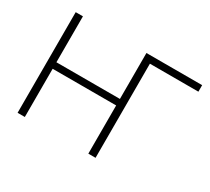

<svg xmlns="http://www.w3.org/2000/svg" viewBox="-137 -942 1282 1173"><g transform="rotate(30 503.5 -355.0)"><path d="M592 -386V-710H591H985V-664H643V0H592V-340H144V0H93V-710H144V-386Z"/></g></svg>

Font: Raleway Light
Style: Regular
Weight: 300
Designer: Matt McInerney, Pablo Impallari, Rodrigo Fuenzalida
Foundry: Matt McInerney, Pablo Impallari, Rodrigo Fuenzalida
Version: Version 4.026